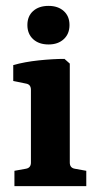

<svg xmlns="http://www.w3.org/2000/svg" viewBox="-20 -632 331 652"><path d="M217 -80Q217 -62 234 -59L273 -52V0H29V-52L68 -59Q85 -62 85 -80V-327Q85 -345 69 -348L25 -357V-411Q64 -422 112 -427Q160 -432 199 -432L217 -416ZM216 -547Q216 -517 196.5 -499Q177 -481 145 -481Q112 -481 92.5 -499Q73 -517 73 -547Q73 -577 92.5 -594.5Q112 -612 145 -612Q177 -612 196.5 -594.5Q216 -577 216 -547Z"/></svg>

Font: Rasa
Style: Regular
Weight: 400
Designer: Anna Giedrys (Yrsa+Rasa design), David Brezina (Yrsa art-direction, Rasa art-direction, design)
Foundry: Rosetta Type Foundry
Version: Version 2.004